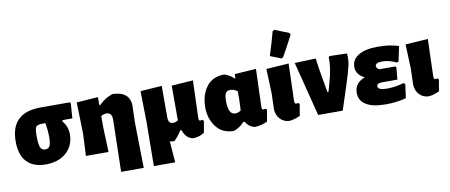

<svg xmlns="http://www.w3.org/2000/svg" viewBox="-79 -1111 3821 1630"><g transform="rotate(-10 1831.5 -296.0)"><path d="M234 12Q126 12 70 -48Q14 -108 14 -224Q14 -472 272 -472H526L531 -462L522 -334H437L434 -325Q478 -269 478 -207Q478 -108 411 -48Q344 12 234 12ZM250 -114Q278 -114 289.5 -136Q301 -158 301 -210Q301 -271 289 -334H263Q220 -334 208.5 -317.5Q197 -301 197 -241Q197 -169 208.5 -141.5Q220 -114 250 -114Z M767 -474V-404H774Q826 -456 891 -478Q966 -478 1005.5 -444Q1045 -410 1043 -346L1039 -210L1046 185H851L861 -264Q861 -325 814 -325Q791 -325 767 -311V-210L775 0H580L589 -190L582 -461Z M1133 185 1137 -190 1132 -461 1317 -474V-210L1316 -202L1317 -203Q1317 -148 1358 -148Q1381 -148 1401 -163V-461L1586 -474L1575 -148Q1575 -127 1589 -127Q1596 -127 1606 -130L1618 -120L1601 -20Q1553 11 1501 10Q1442 -2 1417 -74H1405Q1379 -28 1342 6Q1321 6 1303 3L1317 185Z M1854 9Q1756 9 1702.5 -61.5Q1649 -132 1649 -230Q1649 -334 1701.5 -405.5Q1754 -477 1856 -477Q1903 -463 1937 -429L1945 -430V-465L2130 -477L2119 -148Q2119 -127 2131 -127Q2132 -127 2150 -130L2162 -120L2145 -20Q2096 3 2038 7Q1987 -2 1957 -52H1946Q1905 -7 1854 9ZM1832 -254Q1832 -135 1891 -135Q1918 -135 1941 -152L1945 -244V-317Q1915 -339 1882 -339Q1856 -339 1844 -320Q1832 -301 1832 -254Z M2325 -768 2340 -777 2463 -728 2470 -712Q2416 -608 2375 -536L2361 -526L2265 -564Q2302 -679 2325 -768ZM2338 7Q2287 7 2254 -28.5Q2221 -64 2221 -118L2225 -249L2217 -461L2411 -474L2401 -155Q2401 -127 2415 -127Q2422 -127 2432 -130L2444 -120L2427 -20Q2384 1 2338 7Z M2914 -472Q2919 -420 2908.5 -370Q2898 -320 2858 -197L2794 0H2582L2463 -469L2645 -476L2658 -381L2693 -179H2703L2722 -247Q2761 -384 2755 -466L2764 -476Z M3164 11Q3053 11 2995 -24.5Q2937 -60 2937 -128Q2937 -212 3027 -246Q2955 -281 2955 -347Q2955 -412 3014 -447.5Q3073 -483 3178 -483Q3287 -483 3360 -457L3333 -329L3319 -322Q3255 -353 3198 -353Q3136 -353 3136 -323Q3136 -305 3162 -292H3300L3306 -282L3297 -179H3165Q3119 -179 3119 -152Q3119 -119 3197 -119Q3269 -119 3343 -141L3356 -130L3340 -11Q3257 11 3164 11Z M3538 7Q3487 7 3454 -28.5Q3421 -64 3421 -118L3425 -249L3417 -461L3611 -474L3601 -155Q3601 -127 3615 -127Q3622 -127 3632 -130L3644 -120L3627 -20Q3584 1 3538 7Z"/></g></svg>

Font: Alegreya Sans SC Black
Style: Regular
Weight: 900
Designer: Juan Pablo del Peral
Foundry: Huerta Tipografica
Version: Version 2.007